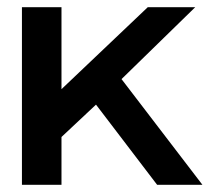

<svg xmlns="http://www.w3.org/2000/svg" viewBox="-20 -514 624 534"><path d="M151 -266 391 -494H523L318 -294L543 0H417L247 -223L151 -133V0H41V-494H151Z"/></svg>

Font: Codetta
Style: Bold
Weight: 700
Designer: Ulrich Proeller
Foundry: PROSA GmbH
Version: Version 2.00;September 29, 2018;FontCreator 11.5.0.2427 64-b